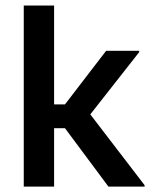

<svg xmlns="http://www.w3.org/2000/svg" viewBox="-20 -687 565 707"><path d="M179.2 0V-215H219.2L379.2 0H512.5V-5L312.5 -265.8L492.5 -495V-500H370.8L219.2 -302.5H179.2V-666.7H67.5V0Z"/></svg>

Font: Familjen Grotesk Medium
Style: Regular
Weight: 500
Designer: Anders Wikstroem, Jonas Baeckman, Matilda Gysing, Kristian Moeller
Foundry: Familjen STHLM AB
Version: Version 2.000